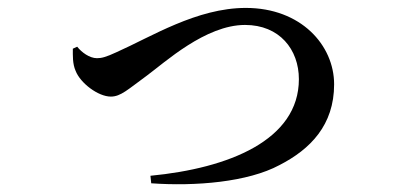

<svg xmlns="http://www.w3.org/2000/svg" viewBox="-20 -478 1040 485"><path d="M175 -360 164 -355C164 -338 163 -317 171 -299C183 -268 228 -234 260 -234C285 -234 303 -252 351 -287C396 -320 499 -415 599 -415C686 -415 735 -353 735 -278C735 -124 558 -53 360 -34L362 -15C474 -7 606 -18 686 -61C764 -101 824 -162 824 -265C824 -364 740 -458 601 -458C477 -458 362 -385 274 -346C248 -334 237 -331 225 -331C206 -331 186 -346 175 -360Z"/></svg>

Font: Noto Serif CJK JP SemiBold
Style: Regular
Weight: 600
Designer: Ryoko NISHIZUKA 西塚涼子 (kana & ideographs); Frank Grießhammer (Latin, Greek & Cyrillic); Wenlong ZHANG 张文龙 (bopomofo); San
Foundry: Adobe
Version: Version 2.001;hotconv 1.1.0;makeotfexe 2.6.0